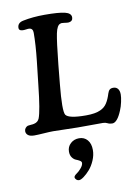

<svg xmlns="http://www.w3.org/2000/svg" viewBox="-108 -782 856 1175"><g transform="rotate(-10 320.0 -194.5)"><path d="M182.1 0Q160.6 0 122.8 2.7Q85 5.4 64 5.4Q37.6 5.4 25.1 -4.6Q12.7 -14.6 12.7 -29.8Q12.7 -40.5 19.3 -48.8Q25.9 -57.1 34.7 -60.1Q40 -61.5 53.5 -62.3Q66.9 -63 73.7 -64.9Q98.6 -70.3 107.4 -92.3Q124.5 -136.7 141.1 -292.5L157.7 -439.9Q168.9 -542 168.9 -613.8Q168.9 -641.1 147 -643.6Q140.6 -644.5 126.5 -642.3Q112.3 -640.1 103.5 -641.1Q82 -642.6 82 -658.7Q82 -690.9 118.2 -698.2Q179.2 -710.9 253.4 -710.9Q340.3 -710.9 378.4 -701.7Q417 -692.4 417 -666.5Q417 -643.1 392.1 -639.2Q383.3 -638.2 364 -641.4Q344.7 -644.5 338.9 -640.6Q318.4 -635.3 308.1 -585.9Q297.9 -536.6 283.7 -396.5L272 -276.4Q255.9 -112.3 271.5 -86.9Q289.6 -60.5 396.5 -60.5Q455.1 -60.5 486.3 -75.2Q513.2 -86.9 528.3 -110.4Q543.5 -133.8 554.2 -169.4Q559.1 -184.6 566.9 -191.4Q574.7 -198.2 589.4 -198.2Q607.9 -198.2 617.9 -185.5Q627.9 -172.9 627.9 -149.9Q627.9 -132.3 621.8 -104Q615.7 -75.7 606 -53.2Q577.6 16.1 546.4 16.1Q530.3 16.1 517.8 9.5Q505.4 2.9 490.2 2.9Q459 2.9 405.5 3.2Q352.1 3.4 333 3.4Q311 3.4 257.1 1.7Q203.1 0 182.1 0ZM261.2 300.8Q261.2 291.5 280.3 278.3Q292.5 270.5 307.1 252.9Q321.8 235.4 321.8 221.2Q321.8 212.9 311.3 206.5Q300.8 200.2 288.3 195.6Q275.9 190.9 265.4 176.8Q254.9 162.6 254.9 140.1Q254.9 109.9 276.6 89.8Q298.3 69.8 329.6 69.8Q361.8 69.8 381.3 92.5Q400.9 115.2 400.9 154.8Q400.9 187 387 219.2Q373 251.5 354 273.2Q335 294.9 316.2 308.6Q297.4 322.3 286.6 322.3Q275.9 322.3 268.6 314.9Q261.2 307.6 261.2 300.8Z"/></g></svg>

Font: Cooper* SemiBold
Style: Italic
Weight: 600
Italic angle: -7°
Designer: Owen Earl
Foundry: indestructible type*
Version: Version 0.001